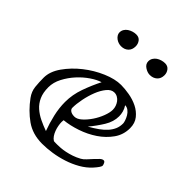

<svg xmlns="http://www.w3.org/2000/svg" viewBox="-200 -803 951 951"><g transform="rotate(45 276.0 -327.5)"><path d="M28 -208Q28 -251 59 -295Q90 -339 135 -374.5Q180 -410 231.5 -432Q283 -454 325 -454Q351 -454 383 -448.5Q415 -443 442.5 -429.5Q470 -416 489 -392.5Q508 -369 508 -334Q508 -288 482.5 -252Q457 -216 418.5 -190Q380 -164 334 -148.5Q288 -133 247 -129Q247 -127 246.5 -122.5Q246 -118 246 -116Q246 -105 248.5 -91Q251 -77 256 -63.5Q261 -50 268.5 -39Q276 -28 286 -22Q288 -21 298.5 -21Q309 -21 312 -21Q320 -21 334 -22Q348 -23 365.5 -26.5Q383 -30 402.5 -36.5Q422 -43 442 -54Q453 -60 464.5 -72.5Q476 -85 487.5 -97.5Q499 -110 509 -119.5Q519 -129 528 -129Q535 -129 539 -120Q543 -111 543 -107Q544 -97 516 -66Q493 -41 461.5 -23Q430 -5 394.5 6.5Q359 18 323 23.5Q287 29 254 29Q187 29 139 -5Q91 -39 53 -91Q34 -117 31 -146.5Q28 -176 28 -208ZM78 -191Q78 -153 90 -126.5Q102 -100 122.5 -82Q143 -64 169 -51.5Q195 -39 223 -29Q208 -69 198 -112.5Q188 -156 188 -198Q188 -249 206 -299.5Q224 -350 247 -395Q223 -388 193.5 -368Q164 -348 138.5 -320Q113 -292 95.5 -258.5Q78 -225 78 -191ZM234 -203Q234 -193 244 -186Q254 -179 272 -179Q290 -179 309.5 -196.5Q329 -214 345.5 -238.5Q362 -263 372.5 -290.5Q383 -318 383 -338Q383 -350 379 -361.5Q375 -373 368 -382.5Q361 -392 350.5 -398Q340 -404 328 -404Q307 -404 289.5 -382.5Q272 -361 260 -330.5Q248 -300 241 -265Q234 -230 234 -203ZM410 -397Q420 -382 424 -366.5Q428 -351 428 -337Q428 -299 405.5 -262.5Q383 -226 354 -191Q382 -207 403 -222Q424 -237 438 -253Q452 -269 459.5 -286.5Q467 -304 467 -326Q467 -332 463 -344Q459 -356 452 -368Q445 -380 434 -388.5Q423 -397 410 -397ZM135 -632Q135 -644 141 -654Q147 -664 157 -670.5Q167 -677 178.5 -680.5Q190 -684 201 -684Q221 -684 231 -670.5Q241 -657 241 -640Q241 -616 226.5 -602.5Q212 -589 189 -589Q180 -589 170.5 -592Q161 -595 153 -601Q145 -607 140 -615Q135 -623 135 -632ZM337 -632Q337 -644 343 -654Q349 -664 358.5 -670.5Q368 -677 380 -680.5Q392 -684 403 -684Q422 -684 432.5 -670.5Q443 -657 443 -640Q443 -616 428 -602.5Q413 -589 390 -589Q373 -589 355 -601Q337 -613 337 -632Z"/></g></svg>

Font: Miltonian
Style: Regular
Weight: 400
Designer: Pablo Impallari
Foundry: Pablo Impallari
Version: Version 1.008